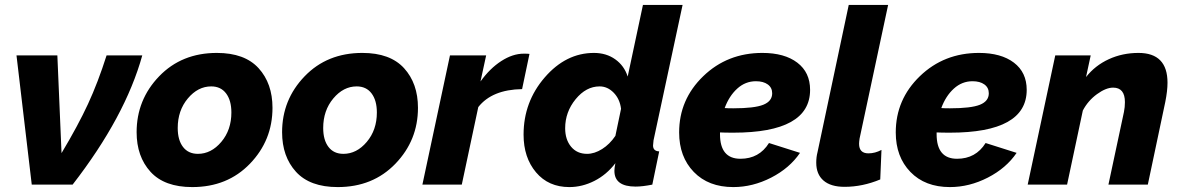

<svg xmlns="http://www.w3.org/2000/svg" viewBox="-20 -750 4796 780"><path d="M47 -525H213L230 -128Q297 -240 337.5 -327.5Q378 -415 413 -525H558Q489 -276 275 0H109Z M535 -213Q535 -345 626.5 -440Q718 -535 861 -535Q974 -535 1030.5 -473Q1087 -411 1087 -312Q1087 -180 995.5 -85Q904 10 761 10Q648 10 591.5 -52Q535 -114 535 -213ZM920 -293Q920 -342 898.5 -370.5Q877 -399 838 -399Q784 -399 743 -350Q702 -301 702 -230Q702 -181 723.5 -153Q745 -125 784 -125Q838 -125 879 -173.5Q920 -222 920 -293Z M1126 -213Q1126 -345 1217.5 -440Q1309 -535 1452 -535Q1565 -535 1621.5 -473Q1678 -411 1678 -312Q1678 -180 1586.5 -85Q1495 10 1352 10Q1239 10 1182.5 -52Q1126 -114 1126 -213ZM1511 -293Q1511 -342 1489.5 -370.5Q1468 -399 1429 -399Q1375 -399 1334 -350Q1293 -301 1293 -230Q1293 -181 1314.5 -153Q1336 -125 1375 -125Q1429 -125 1470 -173.5Q1511 -222 1511 -293Z M1808 -525H1955L1932 -419Q1970 -472 2016.5 -502Q2063 -532 2108 -532Q2127 -532 2131 -531L2101 -388Q1979 -386 1923 -315L1856 0H1696Z M2107 -203Q2107 -336 2193 -435.5Q2279 -535 2393 -535Q2443 -535 2479.5 -509Q2516 -483 2530 -439L2592 -730H2753L2635 -180Q2633 -162 2633 -159Q2633 -136 2658 -135L2630 0Q2590 8 2562 8Q2476 8 2476 -56Q2476 -68 2480 -87Q2444 -40 2394.5 -15Q2345 10 2293 10Q2208 10 2157.5 -50Q2107 -110 2107 -203ZM2480 -198 2503 -308Q2498 -348 2473 -373.5Q2448 -399 2416 -399Q2361 -399 2318.5 -347Q2276 -295 2276 -229Q2276 -183 2300 -154Q2324 -125 2365 -125Q2395 -125 2426 -144.5Q2457 -164 2480 -198Z M2959 -211Q2924 -211 2905 -212V-205Q2905 -105 2988 -105Q3064 -105 3104 -169L3230 -129Q3188 -67 3113 -28.5Q3038 10 2959 10Q2858 10 2798.5 -51.5Q2739 -113 2739 -212Q2739 -346 2837 -440.5Q2935 -535 3077 -535Q3167 -535 3219 -495.5Q3271 -456 3271 -385Q3271 -211 2959 -211ZM3051 -420Q3008 -420 2975 -390Q2942 -360 2924 -311Q2935 -310 2959 -310Q3045 -310 3081 -324.5Q3117 -339 3117 -371Q3117 -394 3099 -407Q3081 -420 3051 -420Z M3296 -89Q3296 -112 3301 -131L3428 -730H3588L3472 -187Q3470 -173 3470 -166Q3470 -127 3508 -127Q3535 -127 3561 -141L3556 -21Q3484 9 3411 9Q3355 9 3325.5 -16.5Q3296 -42 3296 -89Z M3839 -211Q3804 -211 3785 -212V-205Q3785 -105 3868 -105Q3944 -105 3984 -169L4110 -129Q4068 -67 3993 -28.5Q3918 10 3839 10Q3738 10 3678.5 -51.5Q3619 -113 3619 -212Q3619 -346 3717 -440.5Q3815 -535 3957 -535Q4047 -535 4099 -495.5Q4151 -456 4151 -385Q4151 -211 3839 -211ZM3931 -420Q3888 -420 3855 -390Q3822 -360 3804 -311Q3815 -310 3839 -310Q3925 -310 3961 -324.5Q3997 -339 3997 -371Q3997 -394 3979 -407Q3961 -420 3931 -420Z M4267 -525H4411L4392 -437Q4429 -484 4484.5 -509.5Q4540 -535 4605 -535Q4723 -535 4723 -414Q4723 -381 4714 -336L4643 0H4483L4546 -295Q4550 -315 4550 -335Q4550 -394 4502 -394Q4473 -394 4436.5 -367.5Q4400 -341 4379 -301L4315 0H4155Z"/></svg>

Font: Raleway-v4020 ExtraBold
Style: Italic
Weight: 800
Italic angle: -12°
Designer: Matt McInerney, Pablo Impallari, Rodrigo Fuenzalida
Foundry: Matt McInerney, Pablo Impallari, Rodrigo Fuenzalida
Version: Version 4.020;PS 004.020;hotconv 1.0.88;makeotf.lib2.5.64775